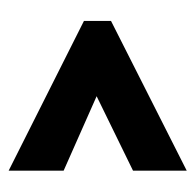

<svg xmlns="http://www.w3.org/2000/svg" viewBox="-24 -516 461 454"><g transform="rotate(-90 207.0 -289.5)"><path d="M30 -79V-206L206 -292L30 -370V-500L384 -322V-258Z"/></g></svg>

Font: Stick No Bills ExtraLight ExtraBold
Style: Regular
Weight: 800
Version: Version 2.000